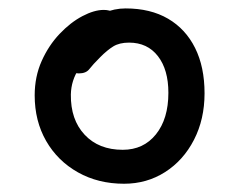

<svg xmlns="http://www.w3.org/2000/svg" viewBox="-20 -725 579 465"><path d="M280.4 -280Q217.8 -280 168.6 -307.7Q119.4 -335.4 91.7 -383.7Q64 -432 64 -494Q64 -539.4 80.9 -577.2Q97.8 -615 124.3 -642.9Q150.8 -670.8 179.5 -685.9Q208.2 -701 231.2 -701Q245.8 -701 256.7 -694.4Q267.6 -687.8 267.8 -670.6Q268 -657.2 264.3 -645.3Q260.6 -633.4 251.8 -623.9Q243 -614.4 225.6 -607.2Q189.8 -586 171.1 -558.3Q152.4 -530.6 151.6 -496.2Q150.8 -435.2 185 -398.7Q219.2 -362.2 277.2 -362.2Q327.6 -362.2 357.7 -399.7Q387.8 -437.2 387.8 -500.2Q387.8 -556.4 362.4 -589.1Q337 -621.8 292.6 -621.8Q269.2 -621.8 254.3 -612.6Q239.4 -603.4 222.8 -586.6Q204.4 -568.2 196.4 -557.7Q188.4 -547.2 170.8 -547.2Q158 -547.2 148.5 -555.6Q139 -564 139 -583.4Q139 -603.8 151.5 -624.8Q164 -645.8 184.7 -664.1Q205.4 -682.4 231.1 -693.5Q256.8 -704.6 284.2 -704.6Q344.4 -704.6 387 -679.7Q429.6 -654.8 452.5 -608.8Q475.4 -562.8 475.4 -499Q475.4 -436.2 449.8 -386.4Q424.2 -336.6 379.9 -308.3Q335.6 -280 280.4 -280Z"/></svg>

Font: Shantell Sans Light
Style: Regular
Weight: 300
Designer: Stephen Nixon, Anya Danilova, Shantell Martin
Foundry: Arrow Type
Version: Version 1.011;[c5ecc13dd]